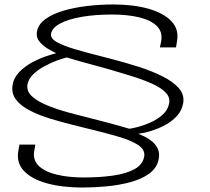

<svg xmlns="http://www.w3.org/2000/svg" viewBox="-20 -700 939 859"><path d="M349 139Q258 139 190 120.2Q122 101.5 87.2 64.8Q52.5 28 62 -25L67 -53H138L133.5 -27Q125.5 15 153 41.8Q180.5 68.5 233.5 81.2Q286.5 94 354.5 94Q427 94 486 85.5Q545 77 581.8 56.8Q618.5 36.5 625 1Q630.5 -29.5 598.8 -50.8Q567 -72 507.5 -89.2Q448 -106.5 371 -125Q355.5 -129 339.8 -132.8Q324 -136.5 307.5 -141Q253.5 -154 202.8 -169.8Q152 -185.5 112.5 -206Q73 -226.5 52 -253.8Q31 -281 36 -317.5Q41 -351.5 65.5 -377Q90 -402.5 122.2 -420Q154.5 -437.5 184.8 -447.8Q215 -458 231.5 -462Q215 -469.5 192.5 -483Q170 -496.5 155 -516.2Q140 -536 146 -562Q152.5 -592.5 183.8 -615Q215 -637.5 262.8 -651.8Q310.5 -666 368.5 -673Q426.5 -680 487 -680Q576 -680 643.8 -661Q711.5 -642 746.5 -605.5Q781.5 -569 772 -516L767.5 -488H695.5L701 -515Q708.5 -556.5 682.2 -583Q656 -609.5 603.8 -622.2Q551.5 -635 481.5 -635Q405 -635 344.8 -624.5Q284.5 -614 248.5 -594.5Q212.5 -575 208.5 -548.5Q205 -527.5 236 -510.8Q267 -494 317.5 -479.2Q368 -464.5 423.5 -450.5Q437.5 -447 451.5 -443.2Q465.5 -439.5 479.5 -436Q539 -420.5 598.2 -401.8Q657.5 -383 705.5 -359.2Q753.5 -335.5 779.8 -305.8Q806 -276 799.5 -238.5Q794 -207 774 -184Q754 -161 727 -145.2Q700 -129.5 673 -120Q646 -110.5 625.8 -106.2Q605.5 -102 599 -101.5Q610 -97 627.2 -88.8Q644.5 -80.5 661 -66.8Q677.5 -53 686.5 -33Q695.5 -13 689.5 14Q681.5 52.5 647.2 77Q613 101.5 563 115Q513 128.5 456.8 133.8Q400.5 139 349 139ZM559 -124Q572 -125.5 598.8 -132.5Q625.5 -139.5 655.2 -153Q685 -166.5 708 -187.2Q731 -208 736.5 -236.5Q742 -263 723 -284Q704 -305 667.5 -322.2Q631 -339.5 583.5 -354.8Q536 -370 484 -385L483.5 -385.5Q450 -395 411.2 -405.5Q372.5 -416 337.2 -425.8Q302 -435.5 278.5 -443Q261.5 -439 234.2 -429Q207 -419 178.5 -403.5Q150 -388 128.8 -367.8Q107.5 -347.5 103 -322.5Q97.5 -292 124.2 -268Q151 -244 200.5 -224.8Q250 -205.5 313 -189.5Q365.5 -176 432.8 -158.8Q500 -141.5 559 -124Z"/></svg>

Font: Anybody UltraExpanded Light
Style: Italic
Weight: 300
Width: 9
Italic angle: -10°
Designer: Tyler Finck
Foundry: Etcetera Type Company
Version: Version 1.010; ttfautohint (v1.8.3) -l 8 -r 50 -G 200 -x 14 